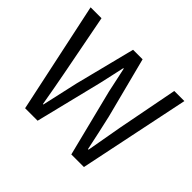

<svg xmlns="http://www.w3.org/2000/svg" viewBox="-159 -964 1196 1196"><g transform="rotate(45 439.0 -366.5)"><path d="M181 0 25 -733H121L198 -334Q209 -275 220 -216Q230 -156 241 -97H245Q271 -216 298 -334L399 -733H483L586 -334Q613 -217 638 -97H643Q664 -217 685 -334L762 -733H851L699 0H588L477 -442Q463 -504 451 -563Q446 -586 441 -609H437Q429 -572 421 -536Q410 -490 400 -442L291 0Z"/></g></svg>

Font: Noto Sans CJK KR Regular (TTF)
Style: Regular
Weight: 400
Designer: Ryoko NISHIZUKA 西塚涼子 (kana & ideographs); Paul D. Hunt (Latin, Greek & Cyrillic); Wenlong ZHANG 张文龙 (bopomofo); Sandoll 
Foundry: Adobe Systems Incorporated
Version: Version 1.004;PS 1.004;hotconv 1.0.82;makeotf.lib2.5.63406